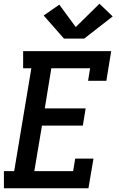

<svg xmlns="http://www.w3.org/2000/svg" viewBox="-20 -1009 640 1029"><path d="M1 0V-92H56L148 -643H104V-735H576L550 -576H452L463 -643H255L220 -428H439L424 -336H205L164 -92H372L383 -159H481L454 0ZM323 -802 214 -926 298 -984 386 -864 513 -989 584 -921 431 -802Z"/></svg>

Font: Iosevka Etoile SmBdObl
Style: Regular
Weight: 600
Italic angle: -9°
Designer: Belleve Invis
Foundry: Belleve Invis
Version: Version 15.5.2; ttfautohint (v1.8.4)